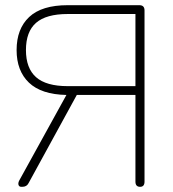

<svg xmlns="http://www.w3.org/2000/svg" viewBox="-20 -720 668 740"><path d="M62 0Q54 0 51.5 -7Q49 -14 54 -24L236 -354Q139 -356 91.5 -401.5Q44 -447 44 -527Q44 -609 92.5 -654.5Q141 -700 241 -700H517Q537 -700 537 -680V-20Q537 0 520 0Q502 0 502 -20V-354H276L90 -14Q83 0 66 0ZM241 -388H502V-666H241Q158 -666 119 -632Q80 -598 80 -527Q80 -457 119 -422.5Q158 -388 241 -388Z"/></svg>

Font: Zen Maru Gothic Light
Style: Regular
Weight: 300
Designer: Yoshimichi Ohira
Foundry: Positype
Version: Version 1.001